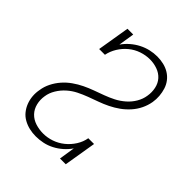

<svg xmlns="http://www.w3.org/2000/svg" viewBox="-206 -873 1012 1012"><g transform="rotate(45 300.0 -367.5)"><path d="M226 8Q201 8 177.5 2.5Q154 -3 133.5 -14.5Q113 -26 98.5 -44Q84 -62 75.5 -84Q67 -106 65 -130.5Q63 -155 68 -180Q72 -208 85.5 -235Q99 -262 119 -285Q139 -308 164.5 -326Q190 -344 217 -357Q244 -370 271.5 -380Q299 -390 327.5 -400.5Q356 -411 382.5 -424.5Q409 -438 432.5 -458.5Q456 -479 471.5 -505.5Q487 -532 491 -560Q496 -589 490 -617.5Q484 -646 466 -666Q448 -686 421 -695.5Q394 -705 365 -705Q334 -705 303 -694.5Q272 -684 246.5 -663Q221 -642 203.5 -613.5Q186 -585 180 -554H137L167 -735H210L196 -646Q212 -669 233.5 -687.5Q255 -706 279.5 -718.5Q304 -731 330 -737Q356 -743 382 -743Q406 -743 429.5 -737.5Q453 -732 472.5 -720Q492 -708 506 -690Q520 -672 527 -650Q534 -628 536 -604Q538 -580 534 -556Q529 -527 516 -500Q503 -473 482.5 -450Q462 -427 437.5 -409.5Q413 -392 385.5 -378.5Q358 -365 330 -355Q302 -345 274 -334.5Q246 -324 219 -310.5Q192 -297 169 -276.5Q146 -256 130 -229.5Q114 -203 110 -175Q105 -145 112 -116.5Q119 -88 138 -68Q157 -48 185 -39Q213 -30 243 -30Q274 -30 305 -40.5Q336 -51 362 -72Q388 -93 406 -121.5Q424 -150 429 -181H472L442 0H399L413 -89Q397 -66 376 -47.5Q355 -29 330 -16Q305 -3 278.5 2.5Q252 8 226 8Z"/></g></svg>

Font: Iosevka Etoile Extralight
Style: Italic
Weight: 200
Italic angle: -9°
Designer: Belleve Invis
Foundry: Belleve Invis
Version: Version 22.1.2; ttfautohint (v1.8.4)